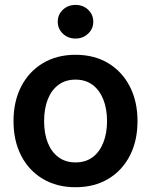

<svg xmlns="http://www.w3.org/2000/svg" viewBox="-20 -766 627 797"><path d="M293.5 11.2Q216.3 11.2 158.2 -23.2Q100.1 -57.6 68.1 -119.4Q36.1 -181.2 36.1 -263.2Q36.1 -345.2 68.1 -407.2Q100.1 -469.2 158.2 -503.9Q216.3 -538.6 293.5 -538.6Q371.1 -538.6 429 -503.9Q486.8 -469.2 518.8 -407.2Q550.8 -345.2 550.8 -263.2Q550.8 -181.2 518.8 -119.4Q486.8 -57.6 429 -23.2Q371.1 11.2 293.5 11.2ZM293.5 -91.8Q335.4 -91.8 364.5 -113.5Q393.6 -135.3 408.9 -174.1Q424.3 -212.9 424.3 -263.2Q424.3 -314.5 408.9 -353Q393.6 -391.6 364.5 -413.6Q335.4 -435.5 293.5 -435.5Q252 -435.5 222.7 -413.8Q193.4 -392.1 178.2 -353.3Q163.1 -314.5 163.1 -263.2Q163.1 -212.4 178.2 -173.8Q193.4 -135.3 222.7 -113.5Q252 -91.8 293.5 -91.8ZM293.5 -606Q262.2 -606 241 -626.2Q219.7 -646.5 219.7 -675.8Q219.7 -705.6 241 -725.6Q262.2 -745.6 293.5 -745.6Q324.7 -745.6 345.9 -725.6Q367.2 -705.6 367.2 -675.8Q367.2 -646.5 345.7 -626.2Q324.2 -606 293.5 -606Z"/></svg>

Font: Inter 24pt SemiBold
Style: Regular
Weight: 600
Designer: Rasmus Andersson
Foundry: rsms
Version: Version 4.001;git-66647c0bb